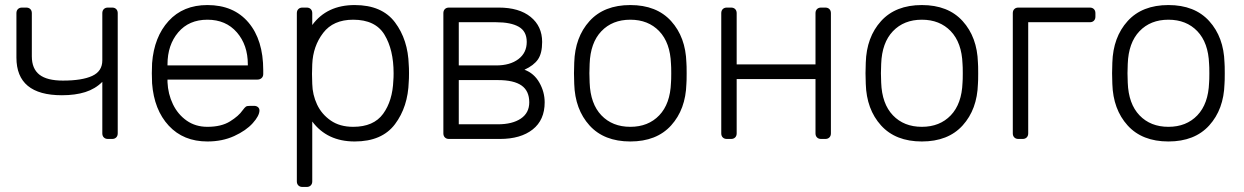

<svg xmlns="http://www.w3.org/2000/svg" viewBox="-20 -550 4924 760"><path d="M407 0Q397 0 391 -6Q385 -12 385 -22V-226Q357 -198 317.5 -185.5Q278 -173 225 -173Q45 -173 45 -322V-498Q45 -508 51 -514Q57 -520 67 -520H84Q94 -520 100 -514Q106 -508 106 -498V-327Q106 -278 136 -254.5Q166 -231 229 -231Q305 -231 345 -249.5Q385 -268 385 -311V-498Q385 -508 391 -514Q397 -520 407 -520H424Q434 -520 440 -514Q446 -508 446 -498V-22Q446 -12 440 -6Q434 0 424 0Z M801 10Q706 10 648 -52.5Q590 -115 582 -220L581 -260L582 -300Q590 -404 647.5 -467Q705 -530 801 -530Q905 -530 963.5 -461Q1022 -392 1022 -272V-257Q1022 -247 1015.5 -241Q1009 -235 999 -235H643V-225Q645 -178 664.5 -137.5Q684 -97 719 -72.5Q754 -48 801 -48Q856 -48 890.5 -69.5Q925 -91 940 -113Q949 -125 953.5 -128Q958 -131 970 -131H986Q995 -131 1001 -126Q1007 -121 1007 -113Q1007 -92 980.5 -62.5Q954 -33 907 -11.5Q860 10 801 10ZM961 -291V-295Q961 -372 917.5 -422Q874 -472 801 -472Q728 -472 685.5 -422Q643 -372 643 -295V-291Z M1177 190Q1167 190 1161 184Q1155 178 1155 168V-498Q1155 -508 1161 -514Q1167 -520 1177 -520H1194Q1204 -520 1210 -514Q1216 -508 1216 -498V-451Q1274 -530 1384 -530Q1492 -530 1543.5 -461.5Q1595 -393 1598 -293Q1599 -283 1599 -260Q1599 -237 1598 -227Q1595 -127 1543.5 -58.5Q1492 10 1384 10Q1275 10 1216 -69V168Q1216 178 1210 184Q1204 190 1194 190ZM1378 -48Q1459 -48 1496.5 -99.5Q1534 -151 1537 -232Q1538 -242 1538 -260Q1538 -353 1502 -412.5Q1466 -472 1378 -472Q1299 -472 1259 -419.5Q1219 -367 1216 -296L1215 -257L1216 -218Q1217 -175 1235 -136.5Q1253 -98 1289 -73Q1325 -48 1378 -48Z M1757 0Q1747 0 1741 -6Q1735 -12 1735 -22V-498Q1735 -508 1741 -514Q1747 -520 1757 -520H1954Q2035 -520 2080.5 -483Q2126 -446 2126 -384Q2126 -339 2109.5 -315Q2093 -291 2056 -274Q2094 -260 2115 -223Q2136 -186 2136 -145Q2136 -75 2088.5 -37.5Q2041 0 1959 0ZM1944 -291Q1999 -291 2032 -316Q2065 -341 2065 -384Q2065 -426 2033.5 -444Q2002 -462 1944 -462H1796V-291ZM1951 -58Q2008 -58 2041.5 -80.5Q2075 -103 2075 -145Q2075 -190 2044.5 -211.5Q2014 -233 1951 -233H1796V-58Z M2475 10Q2371 10 2313.5 -53.5Q2256 -117 2253 -218L2252 -260L2253 -302Q2256 -403 2313.5 -466.5Q2371 -530 2475 -530Q2579 -530 2636.5 -466.5Q2694 -403 2697 -302Q2698 -292 2698 -260Q2698 -228 2697 -218Q2694 -117 2636.5 -53.5Q2579 10 2475 10ZM2475 -48Q2546 -48 2589.5 -93.5Q2633 -139 2636 -223Q2637 -233 2637 -260Q2637 -287 2636 -297Q2633 -381 2589.5 -426.5Q2546 -472 2475 -472Q2404 -472 2360.5 -426.5Q2317 -381 2314 -297L2313 -260L2314 -223Q2317 -139 2360.5 -93.5Q2404 -48 2475 -48Z M2857 0Q2847 0 2841 -6Q2835 -12 2835 -22V-498Q2835 -508 2841 -514Q2847 -520 2857 -520H2874Q2884 -520 2890 -514Q2896 -508 2896 -498V-295H3208V-498Q3208 -508 3214 -514Q3220 -520 3230 -520H3247Q3257 -520 3263 -514Q3269 -508 3269 -498V-22Q3269 -12 3263 -6Q3257 0 3247 0H3230Q3220 0 3214 -6Q3208 -12 3208 -22V-237H2896V-22Q2896 -12 2890 -6Q2884 0 2874 0Z M3629 10Q3525 10 3467.5 -53.5Q3410 -117 3407 -218L3406 -260L3407 -302Q3410 -403 3467.5 -466.5Q3525 -530 3629 -530Q3733 -530 3790.5 -466.5Q3848 -403 3851 -302Q3852 -292 3852 -260Q3852 -228 3851 -218Q3848 -117 3790.5 -53.5Q3733 10 3629 10ZM3629 -48Q3700 -48 3743.5 -93.5Q3787 -139 3790 -223Q3791 -233 3791 -260Q3791 -287 3790 -297Q3787 -381 3743.5 -426.5Q3700 -472 3629 -472Q3558 -472 3514.5 -426.5Q3471 -381 3468 -297L3467 -260L3468 -223Q3471 -139 3514.5 -93.5Q3558 -48 3629 -48Z M4011 0Q4001 0 3995 -6Q3989 -12 3989 -22V-498Q3989 -508 3995 -514Q4001 -520 4011 -520H4294Q4304 -520 4310 -514Q4316 -508 4316 -498V-484Q4316 -474 4310 -468Q4304 -462 4294 -462H4050V-22Q4050 -12 4044 -6Q4038 0 4028 0Z M4605 10Q4501 10 4443.5 -53.5Q4386 -117 4383 -218L4382 -260L4383 -302Q4386 -403 4443.5 -466.5Q4501 -530 4605 -530Q4709 -530 4766.5 -466.5Q4824 -403 4827 -302Q4828 -292 4828 -260Q4828 -228 4827 -218Q4824 -117 4766.5 -53.5Q4709 10 4605 10ZM4605 -48Q4676 -48 4719.5 -93.5Q4763 -139 4766 -223Q4767 -233 4767 -260Q4767 -287 4766 -297Q4763 -381 4719.5 -426.5Q4676 -472 4605 -472Q4534 -472 4490.5 -426.5Q4447 -381 4444 -297L4443 -260L4444 -223Q4447 -139 4490.5 -93.5Q4534 -48 4605 -48Z"/></svg>

Font: Rubik AZ
Style: Regular
Weight: 300
Designer: Hubert and Fischer
Foundry: Hubert & Fischer
Version: Version 2.000